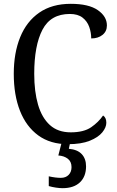

<svg xmlns="http://www.w3.org/2000/svg" viewBox="-20 -744 611 1004"><path d="M335 10Q243 10 180 -36Q117 -82 84.5 -164.5Q52 -247 52 -358Q52 -467 85.5 -549.5Q119 -632 185.5 -678Q252 -724 350 -724Q444 -724 491.5 -691Q539 -658 539 -611Q539 -580 516 -561.5Q493 -543 457 -543Q457 -574 446.5 -603.5Q436 -633 411.5 -652Q387 -671 345 -671Q245 -671 202 -588.5Q159 -506 159 -358Q159 -265 179 -196.5Q199 -128 241 -90Q283 -52 350 -52Q418 -52 456.5 -78.5Q495 -105 519 -140Q536 -129 536 -102Q536 -78 515 -52Q494 -26 449.5 -8Q405 10 335 10ZM307 240Q292 240 272 237Q252 234 235 229V178Q271 186 298 186Q324 186 339 170.5Q354 155 354 130Q354 101 334.5 86Q315 71 285 69L305 -9H349L340 34Q385 38 407.5 62Q430 86 430 126Q430 179 398 209.5Q366 240 307 240Z"/></svg>

Font: Noto Serif SemiCondensed
Style: Regular
Weight: 400
Width: 4
Designer: Monotype Design Team
Foundry: Monotype Imaging Inc.
Version: Version 2.013